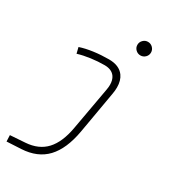

<svg xmlns="http://www.w3.org/2000/svg" viewBox="-233 -851 1051 1195"><g transform="rotate(30 293.0 -254.0)"><path d="M14.6 234.4 12.7 189.5 120.1 182.1Q212.4 175.8 265.1 118.7Q317.9 61.5 337.4 -49.8L392.1 -355Q396 -375.5 396 -392.6Q396 -427.2 380.9 -449.2Q357.9 -482.4 305.7 -482.4Q258.8 -482.4 209.7 -475.8Q160.6 -469.2 118.7 -456.5L108.4 -499Q148.9 -512.7 202.1 -520Q255.4 -527.3 311.5 -527.3Q385.7 -527.3 418.9 -481.9Q441.9 -450.2 441.9 -400.4Q441.9 -378.9 437.5 -354L384.8 -50.8Q360.8 85 295.7 154.1Q230.5 223.1 117.2 229ZM467.8 -646Q447.8 -646 433.3 -660.2Q418.9 -674.3 418.9 -694.3Q418.9 -714.4 433.3 -728.8Q447.8 -743.2 467.8 -743.2Q487.8 -743.2 502.2 -728.8Q516.6 -714.4 516.6 -694.3Q516.6 -674.3 502.2 -660.2Q487.8 -646 467.8 -646Z"/></g></svg>

Font: CaskaydiaCove NF ExtraLight
Style: Italic
Weight: 200
Italic angle: -10°
Designer: Aaron Bell
Foundry: Saja Typeworks
Version: Version 2111.001; VTT 6.35;Nerd Fonts 3.2.1